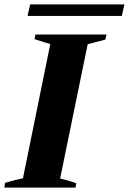

<svg xmlns="http://www.w3.org/2000/svg" viewBox="-40 -858 589 878"><path d="M98 -838H529L517 -785H86ZM-17 -22Q35 -37 65 -43L190 -657Q175 -660 118 -679L122 -700H447L442 -677Q427 -673 413.5 -669.5Q400 -666 389 -663L361 -656L235 -42Q245 -40 261 -35Q277 -30 286 -28Q299 -23 309 -20L305 0H-20Z"/></svg>

Font: Trirong ExtraBold
Style: Italic
Weight: 800
Italic angle: -12°
Designer: Katatrad Team
Foundry: CadsonDemak
Version: Version 1.001